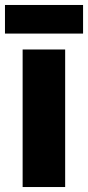

<svg xmlns="http://www.w3.org/2000/svg" viewBox="-35 -752 354 772"><path d="M299 -732H-15V-617H299ZM227 0V-553H56V0Z"/></svg>

Font: Noto Sans Condensed Black
Style: Regular
Weight: 900
Width: 3
Designer: Monotype Design Team
Foundry: Monotype Imaging Inc.
Version: Version 2.013